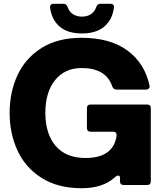

<svg xmlns="http://www.w3.org/2000/svg" viewBox="-20 -979 867 1016"><path d="M31 -382Q31 -492 73 -582Q115 -672 200.5 -725.5Q286 -779 412 -779Q563 -779 654.5 -711.5Q746 -644 771 -527L772 -521Q772 -514 766.5 -509.5Q761 -505 753 -505H597Q580 -505 574 -522Q541 -619 412 -619Q323 -619 271.5 -555Q220 -491 220 -382Q220 -271 274.5 -207Q329 -143 432 -143Q580 -143 597 -261V-265Q597 -282 578 -282H460Q440 -282 440 -302V-406Q440 -426 460 -426H758Q778 -426 778 -406V-20Q778 0 758 0H635Q615 0 615 -20V-36Q615 -50 606 -50Q597 -50 587 -40Q524 17 412 17Q287 17 201 -37Q115 -91 73 -181.5Q31 -272 31 -382ZM245 -938V-942Q245 -959 264 -959H316Q332 -959 338 -941Q347 -916 367 -903.5Q387 -891 414 -891Q441 -891 460.5 -903.5Q480 -916 489 -941Q495 -959 511 -959H564Q574 -959 579 -954Q584 -949 583 -940Q575 -875 532 -838.5Q489 -802 414 -802Q338 -802 296 -838Q254 -874 245 -938Z"/></svg>

Font: Open Sauce Two Black
Style: Regular
Weight: 900
Designer: Alfredo Marco Pradil
Foundry: Creative Sauce Fz LLC
Version: Version 1.477